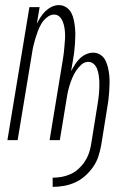

<svg xmlns="http://www.w3.org/2000/svg" viewBox="-20 -548 540 751"><path d="M186 183V147Q203 147 220.5 144Q238 141 255 133.5Q272 126 286 113.5Q300 101 310.5 85.5Q321 70 327 53.5Q333 37 336 19L360 -130Q362 -142 364 -155Q366 -168 367 -180.5Q368 -193 368.5 -205.5Q369 -218 368.5 -230Q368 -242 366 -254.5Q364 -267 360 -278Q356 -289 347 -297.5Q338 -306 325 -306Q310 -306 297.5 -294.5Q285 -283 276.5 -269.5Q268 -256 262 -241.5Q256 -227 251.5 -212Q247 -197 244 -182Q241 -167 239 -152L214 0H174L226 -316Q228 -328 229.5 -340.5Q231 -353 232 -366Q233 -379 234 -391.5Q235 -404 234.5 -416Q234 -428 232 -440Q230 -452 225.5 -463.5Q221 -475 212.5 -483Q204 -491 191 -491Q177 -491 163.5 -480Q150 -469 142 -455.5Q134 -442 128.5 -427.5Q123 -413 118.5 -398Q114 -383 110.5 -368Q107 -353 105 -338L49 0H9L95 -520H135L124 -455Q131 -469 139 -481.5Q147 -494 158 -504.5Q169 -515 182.5 -521.5Q196 -528 210 -528Q226 -528 239 -519.5Q252 -511 259 -497.5Q266 -484 269 -468.5Q272 -453 273.5 -437.5Q275 -422 274.5 -406Q274 -390 273 -374Q272 -358 270 -342Q268 -326 265 -310L258 -270Q265 -283 273 -295.5Q281 -308 291.5 -318.5Q302 -329 316 -335.5Q330 -342 344 -342Q360 -342 373 -333.5Q386 -325 392.5 -311.5Q399 -298 402.5 -283Q406 -268 407.5 -252Q409 -236 408.5 -220Q408 -204 407 -188Q406 -172 404 -156Q402 -140 399 -124L376 19Q372 41 365 63Q358 85 344.5 104.5Q331 124 313 140Q295 156 274 165.5Q253 175 230.5 179Q208 183 186 183Z"/></svg>

Font: Iosevka Curly Extralight
Style: Italic
Weight: 200
Italic angle: -9°
Monospace: yes
Designer: Belleve Invis
Foundry: Belleve Invis
Version: Version 22.1.2; ttfautohint (v1.8.4)